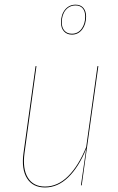

<svg xmlns="http://www.w3.org/2000/svg" viewBox="-20 -804 512 833"><path d="M308.1 -783.7Q329.6 -783.7 341.6 -769.8Q353.5 -755.9 353.5 -732.4Q353.5 -698.2 336.4 -676Q319.3 -653.8 292 -653.8Q270 -653.8 257.3 -668.2Q244.6 -682.6 244.6 -706.5Q244.6 -740.7 262.2 -762.2Q279.8 -783.7 308.1 -783.7ZM308.1 -780.3Q281.2 -780.3 264.6 -760Q248 -739.7 248 -706.5Q248 -684.1 259.8 -670.9Q271.5 -657.7 292 -657.7Q317.9 -657.7 333.7 -678.7Q349.6 -699.7 349.6 -732.4Q349.6 -754.9 338.9 -767.6Q328.1 -780.3 308.1 -780.3ZM175.3 9.3Q122.1 9.3 97.2 -30.5Q72.3 -70.3 82 -140.1L134.3 -517.1H138.2L86.4 -140.1Q77.1 -71.8 100.8 -33.2Q124.5 5.4 175.3 5.4Q230.5 5.4 275.6 -39.6Q320.8 -84.5 354 -166L402.8 -517.1H406.7L334.5 0H331.1L354 -158.2Q321.3 -78.6 275.9 -34.7Q230.5 9.3 175.3 9.3Z"/></svg>

Font: Fira Sans Compressed Four
Style: Italic
Weight: 100
Width: 3
Italic angle: -8°
Designer: Carrois Corporate & Edenspiekermann AG
Foundry: Carrois Corporate GbR & Edenspiekermann AG
Version: Version 4.203;PS 004.203;hotconv 1.0.88;makeotf.lib2.5.64775